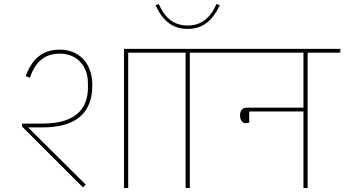

<svg xmlns="http://www.w3.org/2000/svg" viewBox="-20 -943 1727 963"><path d="M602 0H623V-679H787V-698H602ZM396 -3 410 -17 149 -276 122 -303 123 -304H194C363 -304 443 -378 443 -515C443 -631 373 -694 279 -694C199 -694 142 -653 109 -561L130 -553C160 -642 212 -674 281 -674C361 -674 421 -617 421 -526V-503C421 -396 357 -323 192 -323H91V-308Z M921 -798C992 -798 1044 -834 1082 -917L1066 -923C1033 -848 985 -815 921 -815C857 -815 809 -848 776 -923L760 -917C798 -834 850 -798 921 -798ZM911 0H932V-679H1096V-698H747V-679H911Z M1213 -325C1220 -325 1225 -326 1230 -328V-384H1502V0H1523V-679H1687V-698H1058V-679H1502V-403H1218C1196 -403 1184 -389 1184 -365C1184 -341 1195 -325 1213 -325Z"/></svg>

Font: IBM Plex Devanagari Thin
Style: Regular
Weight: 100
Designer: Mike Abbink, Paul van der Laan, Pieter van Rosmalen, Erin McLaughlin
Foundry: Bold Monday
Version: Version 1.0